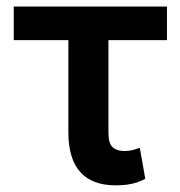

<svg xmlns="http://www.w3.org/2000/svg" viewBox="-20 -550 545 580"><path d="M484.4 -428.7H307.6V-149.4Q307.6 -116.7 320.3 -105.2Q333 -93.8 355.5 -93.8Q369.1 -93.8 378.7 -96.2Q388.2 -98.6 402.3 -103.5L418.9 -9.8Q397 1.5 376.5 5.6Q356 9.8 328.1 9.8Q258.8 9.8 222.7 -30Q186.5 -69.8 186.5 -151.4V-428.7H21.5V-530.3H484.4Z"/></svg>

Font: Pretendard JP SemiBold
Style: Regular
Weight: 600
Designer: Base glyphs from Inter by Rasmus Andersson; Hangeul glyphs from Noto Sans CJK(Source Han Sans) by Jang Soo-young and Kan
Foundry: Kil Hyung-jin
Version: Version 1.309